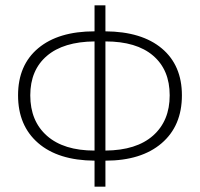

<svg xmlns="http://www.w3.org/2000/svg" viewBox="-20 -691 753 723"><path d="M94 -332Q94 -235 157 -179.5Q220 -124 336 -124V-535Q219 -534 156.5 -480.5Q94 -427 94 -332ZM377 -535V-124Q494 -125 556.5 -180.5Q619 -236 619 -332Q619 -428 556.5 -481.5Q494 -535 377 -535ZM336 12V-86Q199 -87 123.5 -152.5Q48 -218 48 -332Q48 -446 124 -509.5Q200 -573 336 -573V-671H377V-573Q514 -572 589.5 -508.5Q665 -445 665 -332Q665 -217 588.5 -151.5Q512 -86 377 -86V12Z"/></svg>

Font: Toshiba Sans Light
Style: Regular
Weight: 300
Designer: Paul D. Hunt
Foundry: Toshiba Corporation
Version: Version 2.020;PS 2.0;hotconv 1.0.86;makeotf.lib2.5.63406